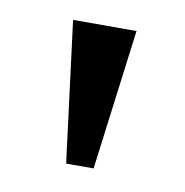

<svg xmlns="http://www.w3.org/2000/svg" viewBox="-42 -754 304 316"><g transform="rotate(10 110.0 -596.5)"><path d="M132.8 -479H86.9L57.1 -713.9H163.1Z"/></g></svg>

Font: Sitara
Style: Regular
Weight: 400
Designer: Neelakash Kshetrimayum
Foundry: Neelakash Kshetrimayum
Version: Version 1.000;PS Version 1.000;PS 1.0;hotconv 1.;hotconv 1.0